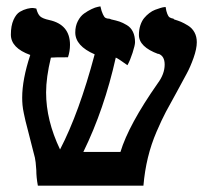

<svg xmlns="http://www.w3.org/2000/svg" viewBox="-20 -584 652 604"><path d="M599.1 -451.2Q599.1 -430.7 588.9 -401.9Q578.6 -373 567.4 -352.5L535.2 -293L502 -232.4Q489.3 -208.5 472.4 -169.4Q455.6 -130.4 445.3 -88.1Q435.1 -45.9 431.2 0H99.1Q94.2 -26.4 94.2 -48.8Q92.3 -78.1 89.8 -87.9Q86.4 -99.6 82 -118.2L75.2 -145Q73.7 -151.4 67.9 -173.6Q62 -195.8 60.3 -203.1Q58.6 -210.4 55.2 -226.3Q51.8 -242.2 50.8 -253.7Q49.8 -265.1 49.8 -276.9Q49.8 -334 75.2 -411.1Q14.2 -433.1 14.2 -475.1Q14.2 -502.9 22.5 -521.5Q30.8 -540 42.5 -546.9Q54.2 -553.7 65.9 -556.6Q77.6 -559.6 85.9 -558.6L94.2 -557.1Q98.6 -539.6 106.4 -532.5Q114.3 -525.4 134.8 -521Q200.2 -506.8 200.2 -442.9Q200.2 -422.9 193.8 -403.8Q149.9 -403.8 141.1 -402.8H140.1Q125 -340.3 125 -293Q125 -205.6 168.9 -113.8Q229 -229.5 277.8 -413.1Q216.8 -439.5 216.8 -481.9Q216.8 -502 224.9 -517.6Q232.9 -533.2 244.6 -541.5Q256.3 -549.8 268.1 -555.4Q279.8 -561 288.1 -562.5L295.9 -564Q299.3 -547.9 303.7 -539.1Q308.1 -530.3 310.3 -528.8Q312.5 -527.3 316.9 -525.9Q318.4 -525.9 321.3 -525.4Q324.2 -524.9 325.2 -524.9Q326.2 -524.4 327.6 -523.9Q329.1 -523.4 330.1 -522.9Q345.7 -519.5 356 -516.1Q366.2 -512.7 378.9 -505.1Q391.6 -497.6 398.2 -483.9Q404.8 -470.2 404.8 -451.2Q404.8 -441.9 397 -417.7Q389.2 -393.6 380.9 -378.9Q351.1 -400.4 344.2 -402.8Q308.1 -240.7 242.2 -106H358.9Q384.8 -191.4 476.1 -321.8Q498 -351.1 498 -380.9Q498 -408.2 478 -415V-414.1Q417 -436.5 417 -474.1Q417 -490.7 421.6 -504.6Q426.3 -518.6 433.6 -527.3Q440.9 -536.1 450 -543Q459 -549.8 468 -553.2Q477.1 -556.6 484.4 -558.8Q491.7 -561 496.1 -561.5L501 -562Q502.9 -548.3 506.3 -540.3Q509.8 -532.2 512 -530.5Q514.2 -528.8 519 -526.9Q526.4 -525.4 527.8 -523.9H525.9Q526.9 -522.9 527.8 -522.9Q540.5 -519 549.3 -515.4Q558.1 -511.7 571.3 -503.7Q584.5 -495.6 591.8 -482.2Q599.1 -468.8 599.1 -451.2Z"/></svg>

Font: Linux Libertine G
Style: Semibold
Weight: 600
Designer: Philipp H. Poll
Foundry: Philipp H. Poll
Version: Version 5.1.1